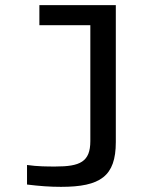

<svg xmlns="http://www.w3.org/2000/svg" viewBox="-20 -520 640 746"><path d="M195 127C166 127 125 127 85 121V197C134 203 174 206 217 206C370 206 430 165 430 32V-500H133V-422H331V28C331 109 291 127 195 127Z"/></svg>

Font: LT Wave Mono
Style: Regular
Weight: 400
Designer: Daniel Lyons
Version: Version 2.5 (Glyphs App)